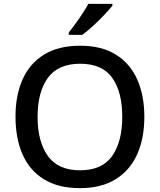

<svg xmlns="http://www.w3.org/2000/svg" viewBox="-20 -961 825 991"><path d="M725 -358Q725 -247 688 -164.5Q651 -82 577 -36Q503 10 393 10Q280 10 206 -36Q132 -82 96 -165Q60 -248 60 -359Q60 -469 96.5 -551Q133 -633 207 -679Q281 -725 394 -725Q504 -725 577.5 -679.5Q651 -634 688 -551.5Q725 -469 725 -358ZM174 -358Q174 -230 227 -156Q280 -82 393 -82Q507 -82 559 -156Q611 -230 611 -358Q611 -486 559.5 -559Q508 -632 394 -632Q280 -632 227 -559Q174 -486 174 -358ZM560 -931Q545 -913 518 -884Q491 -855 460 -827Q429 -799 405 -781H335V-793Q350 -812 369 -838Q388 -864 406 -891.5Q424 -919 436 -941H560Z"/></svg>

Font: Noto Sans Myanmar Medium
Style: Regular
Weight: 500
Designer: Monotype Design Team
Foundry: Monotype Imaging Inc.
Version: Version 2.107; ttfautohint (v1.8.4.7-5d5b)